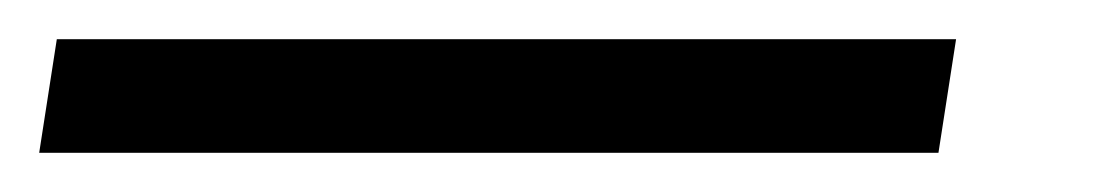

<svg xmlns="http://www.w3.org/2000/svg" viewBox="-47 -20 567 98"><path d="M-27 58 -18 0H441L432 58Z"/></svg>

Font: Nunito Sans 12pt Medium
Style: Italic
Weight: 500
Italic angle: -9°
Designer: Vernon Adams
Foundry: Vernon Adams
Version: Version 3.101;gftools[0.9.27]